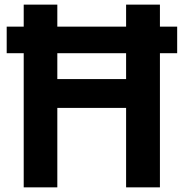

<svg xmlns="http://www.w3.org/2000/svg" viewBox="-20 -806 789 826"><path d="M8.8 -577.1V-691.4H82V-786.1H226.6V-691.4H522.5V-786.1H668V-691.4H742.2V-577.1H668V0H522.5V-341.8H226.6V0H82V-577.1ZM522.5 -577.1H226.6V-465.8H522.5Z"/></svg>

Font: Gothic A1 ExtraBold
Style: Regular
Weight: 800
Designer: HanYang I&C Co.,Ltd.
Foundry: HanYang I&C Co.,Ltd.
Version: Version 2.50